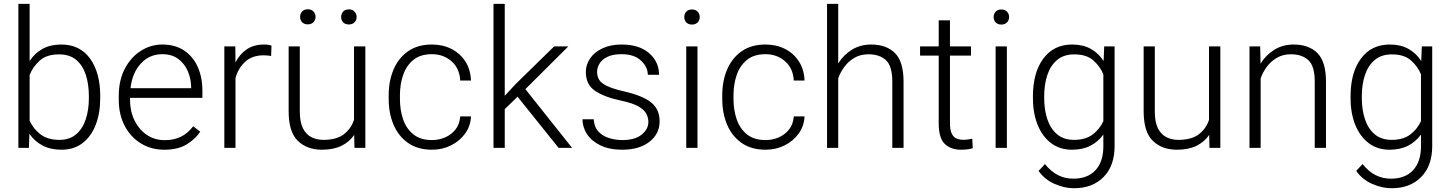

<svg xmlns="http://www.w3.org/2000/svg" viewBox="-20 -770 7556 1000"><path d="M502 -269V-258.8Q502 -180.2 478.3 -119.4Q454.6 -58.6 409.4 -24.4Q364.3 9.8 300.3 9.8Q242.7 9.8 200.9 -12.5Q159.2 -34.7 133.3 -73.2L130.4 0H75.7V-750H134.3V-452.1Q160.6 -492.7 201.4 -515.4Q242.2 -538.1 299.3 -538.1Q396 -538.1 449 -465.1Q502 -392.1 502 -269ZM442.9 -258.8V-269Q442.9 -330.6 427 -379.9Q411.1 -429.2 377 -458Q342.8 -486.8 288.1 -486.8Q222.2 -486.8 186.3 -453.9Q150.4 -420.9 134.3 -379.4V-141.6Q152.8 -99.6 190.4 -70.6Q228 -41.5 289.1 -41.5Q342.3 -41.5 376.2 -70.3Q410.2 -99.1 426.5 -148.4Q442.9 -197.8 442.9 -258.8Z M835.9 9.8Q767.1 9.8 713.4 -23.4Q659.7 -56.6 629.2 -115.2Q598.6 -173.8 598.6 -249.5V-270.5Q598.6 -352.1 630.1 -412.1Q661.6 -472.2 713.4 -505.1Q765.1 -538.1 825.2 -538.1Q892.6 -538.1 939.2 -506.8Q985.8 -475.6 1010 -421.1Q1034.2 -366.7 1034.2 -295.9V-260.3H657.2V-249.5Q657.2 -191.4 680.2 -143.8Q703.1 -96.2 743.9 -68.1Q784.7 -40 838.4 -40Q884.8 -40 921.1 -57.4Q957.5 -74.7 986.3 -112.3L1022.9 -84Q997.1 -45.4 951.9 -17.8Q906.7 9.8 835.9 9.8ZM825.2 -487.8Q758.3 -487.8 713.6 -439.2Q668.9 -390.6 659.7 -310.5H975.6V-316.9Q974.6 -361.3 957.8 -400.1Q940.9 -439 908 -463.4Q875 -487.8 825.2 -487.8Z M1394 -532.2 1392.1 -478.5Q1382.8 -480 1373.5 -481Q1364.3 -481.9 1353 -481.9Q1293.9 -481.9 1257.3 -448.7Q1220.7 -415.5 1206.5 -363.3V0H1148.4V-528.3H1205.6L1206.5 -444.8Q1228 -487.8 1264.9 -512.9Q1301.8 -538.1 1355.5 -538.1Q1379.4 -538.1 1394 -532.2Z M1826.2 0 1824.7 -67.4Q1800.3 -31.2 1758.8 -10.7Q1717.3 9.8 1656.7 9.8Q1579.1 9.8 1531.2 -36.4Q1483.4 -82.5 1483.4 -190.4V-528.3H1541.5V-189.5Q1541.5 -133.3 1558.1 -101.1Q1574.7 -68.8 1602.5 -55.2Q1630.4 -41.5 1663.6 -41.5Q1733.4 -41.5 1771.2 -71Q1809.1 -100.6 1823.7 -145.5V-528.3H1882.8V0ZM1543 -681.6Q1543 -698.7 1553.7 -710.2Q1564.5 -721.7 1583 -721.7Q1601.6 -721.7 1612.5 -710.2Q1623.5 -698.7 1623.5 -681.6Q1623.5 -665.5 1612.5 -654.3Q1601.6 -643.1 1583 -643.1Q1564.5 -643.1 1553.7 -654.3Q1543 -665.5 1543 -681.6ZM1756.8 -681.2Q1756.8 -698.2 1767.3 -709.7Q1777.8 -721.2 1796.9 -721.2Q1815.4 -721.2 1826.4 -709.7Q1837.4 -698.2 1837.4 -681.2Q1837.4 -665 1826.4 -653.8Q1815.4 -642.6 1796.9 -642.6Q1777.8 -642.6 1767.3 -653.8Q1756.8 -665 1756.8 -681.2Z M2230 -40.5Q2266.6 -40.5 2299.1 -54.7Q2331.5 -68.8 2352.8 -96.2Q2374 -123.5 2377 -163.6H2433.1Q2430.7 -113.3 2402.3 -74.2Q2374 -35.2 2328.9 -12.7Q2283.7 9.8 2230 9.8Q2155.8 9.8 2105.5 -25.4Q2055.2 -60.5 2029.8 -120.4Q2004.4 -180.2 2004.4 -253.9V-274.4Q2004.4 -348.6 2030 -408.4Q2055.7 -468.3 2105.7 -503.2Q2155.8 -538.1 2229.5 -538.1Q2286.1 -538.1 2331.3 -515.1Q2376.5 -492.2 2403.6 -450.2Q2430.7 -408.2 2433.1 -350.6H2377Q2373.5 -414.6 2331.3 -451.2Q2289.1 -487.8 2229.5 -487.8Q2169.4 -487.8 2132.8 -457.8Q2096.2 -427.7 2079.6 -379.2Q2063 -330.6 2063 -274.4V-253.9Q2063 -197.8 2079.3 -149.2Q2095.7 -100.6 2132.6 -70.6Q2169.4 -40.5 2230 -40.5Z M2889.2 0 2675.8 -266.1 2608.9 -201.7V0H2550.3V-750H2608.9V-271L2664.1 -330.6L2866.2 -528.3H2939.9L2716.3 -305.7L2959.5 0Z M3356.9 -134.8Q3356.9 -156.7 3346.2 -177.5Q3335.4 -198.2 3304.9 -215.8Q3274.4 -233.4 3215.8 -245.6Q3127.4 -264.2 3079.3 -296.9Q3031.2 -329.6 3031.2 -394.5Q3031.2 -434.1 3054 -466.6Q3076.7 -499 3118.4 -518.6Q3160.2 -538.1 3217.3 -538.1Q3309.1 -538.1 3360.8 -493.2Q3412.6 -448.2 3412.6 -380.4H3354Q3354 -420.9 3318.6 -454.3Q3283.2 -487.8 3217.3 -487.8Q3171.9 -487.8 3143.8 -474.1Q3115.7 -460.4 3102.8 -439.2Q3089.8 -418 3089.8 -396Q3089.8 -373 3100.3 -355Q3110.8 -336.9 3141.1 -322.3Q3171.4 -307.6 3230.5 -293.9Q3326.7 -272 3371.1 -236.6Q3415.5 -201.2 3415.5 -138.2Q3415.5 -72.8 3362.5 -31.5Q3309.6 9.8 3220.7 9.8Q3153.8 9.8 3107.4 -12.7Q3061 -35.2 3037.4 -71.5Q3013.7 -107.9 3013.7 -148.9H3072.3Q3074.7 -107.4 3097.7 -83.7Q3120.6 -60.1 3154.1 -50.3Q3187.5 -40.5 3220.7 -40.5Q3287.6 -40.5 3322.3 -69.1Q3356.9 -97.7 3356.9 -134.8Z M3543.9 -681.2Q3543.9 -697.8 3554.4 -709.2Q3564.9 -720.7 3584 -720.7Q3602.5 -720.7 3613.5 -709.2Q3624.5 -697.8 3624.5 -681.2Q3624.5 -664.6 3613.5 -653.3Q3602.5 -642.1 3584 -642.1Q3564.9 -642.1 3554.4 -653.3Q3543.9 -664.6 3543.9 -681.2ZM3612.8 -528.3V0H3554.2V-528.3Z M3967.3 -40.5Q4003.9 -40.5 4036.4 -54.7Q4068.8 -68.8 4090.1 -96.2Q4111.3 -123.5 4114.3 -163.6H4170.4Q4168 -113.3 4139.6 -74.2Q4111.3 -35.2 4066.2 -12.7Q4021 9.8 3967.3 9.8Q3893.1 9.8 3842.8 -25.4Q3792.5 -60.5 3767.1 -120.4Q3741.7 -180.2 3741.7 -253.9V-274.4Q3741.7 -348.6 3767.3 -408.4Q3793 -468.3 3843 -503.2Q3893.1 -538.1 3966.8 -538.1Q4023.4 -538.1 4068.6 -515.1Q4113.8 -492.2 4140.9 -450.2Q4168 -408.2 4170.4 -350.6H4114.3Q4110.8 -414.6 4068.6 -451.2Q4026.4 -487.8 3966.8 -487.8Q3906.7 -487.8 3870.1 -457.8Q3833.5 -427.7 3816.9 -379.2Q3800.3 -330.6 3800.3 -274.4V-253.9Q3800.3 -197.8 3816.7 -149.2Q3833 -100.6 3869.9 -70.6Q3906.7 -40.5 3967.3 -40.5Z M4345.7 -750V-439.5Q4373 -483.9 4417 -511Q4460.9 -538.1 4517.6 -538.1Q4596.7 -538.1 4641.4 -493.4Q4686 -448.7 4686 -344.2V0H4627.4V-344.7Q4627.4 -426.3 4594 -456.8Q4560.5 -487.3 4503.4 -487.3Q4461.9 -487.3 4430.7 -469.2Q4399.4 -451.2 4378.2 -422.6Q4356.9 -394 4345.7 -361.8V0H4287.6V-750Z M5037.1 -528.3V-480.5H4927.7V-128.9Q4927.7 -92.3 4937.3 -73.5Q4946.8 -54.7 4962.6 -48.3Q4978.5 -42 4996.6 -42Q5009.8 -42 5022 -43.7Q5034.2 -45.4 5043.9 -47.4L5046.4 2Q5021 9.8 4983.9 9.8Q4933.6 9.8 4901.4 -19.8Q4869.1 -49.3 4869.1 -128.9V-480.5H4772V-528.3H4869.1V-664.1H4927.7V-528.3Z M5155.3 -681.2Q5155.3 -697.8 5165.8 -709.2Q5176.3 -720.7 5195.3 -720.7Q5213.9 -720.7 5224.9 -709.2Q5235.8 -697.8 5235.8 -681.2Q5235.8 -664.6 5224.9 -653.3Q5213.9 -642.1 5195.3 -642.1Q5176.3 -642.1 5165.8 -653.3Q5155.3 -664.6 5155.3 -681.2ZM5224.1 -528.3V0H5165.5V-528.3Z M5359.9 -258.8V-269Q5359.9 -392.1 5414.1 -465.1Q5468.3 -538.1 5564 -538.1Q5620.6 -538.1 5661.4 -515.4Q5702.1 -492.7 5728 -452.1L5731 -528.3H5785.2V-9.3Q5785.2 93.8 5727.5 152.1Q5669.9 210.4 5573.7 210.4Q5524.4 210.4 5472.9 188Q5421.4 165.5 5389.2 120.1L5422.4 84.5Q5454.1 124 5490.7 142.3Q5527.3 160.6 5569.8 160.6Q5645 160.6 5685.8 116.2Q5726.6 71.8 5726.6 -7.3V-69.3Q5700.2 -32.2 5659.7 -11.2Q5619.1 9.8 5563 9.8Q5500 9.8 5454.6 -24.4Q5409.2 -58.6 5384.5 -119.4Q5359.9 -180.2 5359.9 -258.8ZM5418.5 -269V-258.8Q5418.5 -197.8 5435.1 -148.4Q5451.7 -99.1 5486.1 -70.3Q5520.5 -41.5 5573.7 -41.5Q5633.8 -41.5 5670.7 -69.3Q5707.5 -97.2 5726.6 -139.2V-382.8Q5710 -423.8 5674.6 -455.3Q5639.2 -486.8 5574.7 -486.8Q5521 -486.8 5486.3 -458Q5451.7 -429.2 5435.1 -379.9Q5418.5 -330.6 5418.5 -269Z M6279.3 0 6277.8 -67.4Q6253.4 -31.2 6211.9 -10.7Q6170.4 9.8 6109.9 9.8Q6032.2 9.8 5984.4 -36.4Q5936.5 -82.5 5936.5 -190.4V-528.3H5994.6V-189.5Q5994.6 -133.3 6011.2 -101.1Q6027.8 -68.8 6055.7 -55.2Q6083.5 -41.5 6116.7 -41.5Q6186.5 -41.5 6224.4 -71Q6262.2 -100.6 6276.9 -145.5V-528.3H6335.9V0Z M6703.6 -487.3Q6662.1 -487.3 6630.9 -469.2Q6599.6 -451.2 6578.4 -422.6Q6557.1 -394 6545.9 -361.8V0H6487.8V-528.3H6543.5L6545.4 -438.5Q6572.8 -483.4 6616.9 -510.7Q6661.1 -538.1 6717.8 -538.1Q6796.9 -538.1 6841.6 -493.4Q6886.2 -448.7 6886.2 -344.2V0H6827.6V-344.7Q6827.6 -426.3 6794.2 -456.8Q6760.7 -487.3 6703.6 -487.3Z M7014.2 -258.8V-269Q7014.2 -392.1 7068.4 -465.1Q7122.6 -538.1 7218.3 -538.1Q7274.9 -538.1 7315.7 -515.4Q7356.4 -492.7 7382.3 -452.1L7385.3 -528.3H7439.5V-9.3Q7439.5 93.8 7381.8 152.1Q7324.2 210.4 7228 210.4Q7178.7 210.4 7127.2 188Q7075.7 165.5 7043.5 120.1L7076.7 84.5Q7108.4 124 7145 142.3Q7181.6 160.6 7224.1 160.6Q7299.3 160.6 7340.1 116.2Q7380.9 71.8 7380.9 -7.3V-69.3Q7354.5 -32.2 7314 -11.2Q7273.4 9.8 7217.3 9.8Q7154.3 9.8 7108.9 -24.4Q7063.5 -58.6 7038.8 -119.4Q7014.2 -180.2 7014.2 -258.8ZM7072.8 -269V-258.8Q7072.8 -197.8 7089.4 -148.4Q7106 -99.1 7140.4 -70.3Q7174.8 -41.5 7228 -41.5Q7288.1 -41.5 7325 -69.3Q7361.8 -97.2 7380.9 -139.2V-382.8Q7364.3 -423.8 7328.9 -455.3Q7293.5 -486.8 7229 -486.8Q7175.3 -486.8 7140.6 -458Q7106 -429.2 7089.4 -379.9Q7072.8 -330.6 7072.8 -269Z"/></svg>

Font: Vazirmatn RD UI ExtraLight
Style: Regular
Weight: 200
Designer: Saber Rastikerdar
Foundry: Saber Rastikerdar
Version: Version 33.003